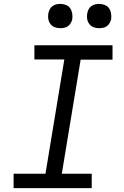

<svg xmlns="http://www.w3.org/2000/svg" viewBox="-20 -968 640 988"><path d="M50 0V-74H214L311 -662H157V-735H559V-661H395L298 -74H452V0ZM490 -823Q475 -823 461.5 -828Q448 -833 439.5 -844.5Q431 -856 428.5 -870.5Q426 -885 429 -900Q431 -910 436 -920Q441 -930 450 -936.5Q459 -943 469.5 -945.5Q480 -948 490 -948Q505 -948 519 -942.5Q533 -937 541 -925.5Q549 -914 551.5 -899.5Q554 -885 552 -870Q550 -860 544.5 -850Q539 -840 530 -833.5Q521 -827 510.5 -825Q500 -823 490 -823ZM290 -823Q275 -823 261.5 -828Q248 -833 239.5 -844.5Q231 -856 228.5 -870.5Q226 -885 229 -900Q231 -910 236 -920Q241 -930 250 -936.5Q259 -943 269.5 -945.5Q280 -948 290 -948Q305 -948 319 -942.5Q333 -937 341 -925.5Q349 -914 351.5 -899.5Q354 -885 352 -870Q350 -860 344.5 -850Q339 -840 330 -833.5Q321 -827 310.5 -825Q300 -823 290 -823Z"/></svg>

Font: Iosevka Curly Slab ExObl
Style: Regular
Weight: 400
Width: 7
Italic angle: -9°
Monospace: yes
Designer: Belleve Invis
Foundry: Belleve Invis
Version: Version 11.1.0; ttfautohint (v1.8.3)